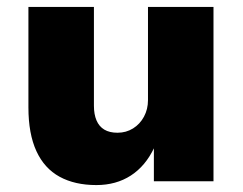

<svg xmlns="http://www.w3.org/2000/svg" viewBox="-20 -523 700 554"><path d="M258 11Q196 11 152 -13Q108 -37 85 -87Q62 -137 62 -213V-503H251V-218Q251 -193 258.5 -175.5Q266 -158 281 -149Q296 -140 319 -140Q344 -140 364 -152.5Q384 -165 395.5 -186.5Q407 -208 407 -234V-503H596V0H424V-97H425Q400 -44 357.5 -16.5Q315 11 258 11Z"/></svg>

Font: Nunito Sans 8pt Black
Style: Regular
Weight: 900
Version: Version 3.101;gftools[0.9.27]